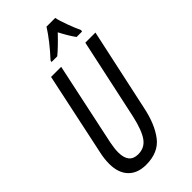

<svg xmlns="http://www.w3.org/2000/svg" viewBox="-288 -998 1074 1074"><g transform="rotate(-45 249.0 -460.5)"><path d="M176 10Q273 10 321.5 -53Q370 -116 392 -223L498 -714H418L314 -231Q294 -143 265.5 -103Q237 -63 186 -63Q114 -63 114 -150Q114 -180 122 -220L227 -714H147L43 -224Q33 -181 33 -140Q33 -69 70.5 -29.5Q108 10 176 10ZM208 -771H253Q293 -804 350 -864Q364 -837 378 -813.5Q392 -790 406 -771H449L451 -781Q438 -808 420 -856Q402 -904 397 -931H328Q283 -860 210 -781Z"/></g></svg>

Font: Noto Sans UI Condensed
Style: Italic
Weight: 400
Width: 3
Italic angle: -12°
Designer: Monotype Design Team
Foundry: Monotype Imaging Inc.
Version: Version 1.901